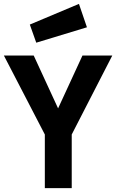

<svg xmlns="http://www.w3.org/2000/svg" viewBox="-20 -965 597 985"><path d="M348 0H210V-275L0 -680H153L278 -409L403 -680H556L348 -275ZM133 -839 385 -945 426 -825 166 -746Z"/></svg>

Font: Titillium Web
Style: Bold
Weight: 700
Version: Version 1.001;PS 57.000;hotconv 1.0.70;makeotf.lib2.5.55311